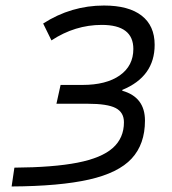

<svg xmlns="http://www.w3.org/2000/svg" viewBox="-20 -662 620 694"><path d="M22 12 32 -56Q173 -57 260 -74Q347 -91 387.5 -127Q428 -163 428 -220Q428 -256 398 -271.5Q368 -287 297 -287H184L199 -355H278Q364 -355 413 -389.5Q462 -424 462 -485Q462 -572 348 -572Q251 -572 166 -516L136 -577Q237 -642 356 -642Q445 -642 492 -605.5Q539 -569 539 -500Q539 -385 422 -337V-334Q504 -311 504 -226Q504 -141 456 -89Q408 -37 302 -13Q196 11 22 12Z"/></svg>

Font: Sometype Mono
Style: Italic
Weight: 400
Italic angle: -12°
Monospace: yes
Designer: Ryoichi Tsunekawa
Foundry: Dharma Type
Version: Version 1.000; ttfautohint (v1.8.3)